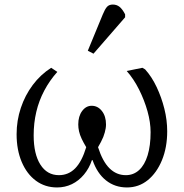

<svg xmlns="http://www.w3.org/2000/svg" viewBox="-20 -810 808 844"><path d="M231 14Q178 14 138 -15.5Q98 -45 75.5 -98Q53 -151 53 -220Q53 -280 71.5 -335.5Q90 -391 124 -436.5Q158 -482 205 -512L232 -494Q198 -456 174.5 -411.5Q151 -367 139.5 -318Q128 -269 128 -215Q128 -133 157.5 -86.5Q187 -40 239 -40Q281 -40 310.5 -70Q340 -100 359 -163Q347 -183 339 -200Q331 -217 327.5 -232.5Q324 -248 324 -263Q324 -299 341 -322Q358 -345 383 -345Q410 -345 428 -322Q446 -299 446 -263Q446 -254 444.5 -245.5Q443 -237 440.5 -227.5Q438 -218 434 -208Q430 -198 424 -186.5Q418 -175 411 -163Q431 -100 461.5 -70Q492 -40 533 -40Q567 -40 591.5 -62.5Q616 -85 629 -127.5Q642 -170 642 -229Q642 -272 628.5 -320.5Q615 -369 591.5 -416Q568 -463 537 -498L606 -512L618 -505Q647 -473 668.5 -427.5Q690 -382 702.5 -332Q715 -282 715 -233Q715 -162 692 -106Q669 -50 629.5 -18Q590 14 538 14Q485 14 446 -17Q407 -48 387 -106H384Q372 -70 349 -42.5Q326 -15 296 -0.5Q266 14 231 14ZM391 -574 366 -587 432 -747Q441 -769 450 -779.5Q459 -790 476 -790Q493 -790 505.5 -780Q518 -770 530 -747V-734Z"/></svg>

Font: Literata 18pt Light
Style: Regular
Weight: 300
Designer: Latin by Veronika Burian and Jose Scaglione. Greek by Irene Vlachou. Cyrillic by Vera Evstafieva.
Foundry: TypeTogether
Version: Version 3.103;gftools[0.9.29]